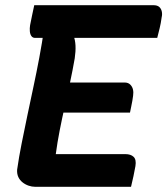

<svg xmlns="http://www.w3.org/2000/svg" viewBox="-20 -720 645 740"><path d="M112 -700H571Q586 -700 593.5 -693.5Q601 -687 603.5 -676Q606 -665 603 -653Q600 -630 595.5 -612Q591 -594 586 -574H115Q106 -574 101 -581Q96 -588 95 -599.5Q94 -611 96 -623Q100 -645 104 -662.5Q108 -680 112 -700ZM200 -402H460Q474 -402 482 -394Q490 -386 492.5 -375Q495 -364 493 -351Q492 -342 490 -331Q488 -320 485.5 -308Q483 -296 481 -286H179ZM116 0Q103 0 90 -4.5Q77 -9 66.5 -17.5Q56 -26 50.5 -38Q45 -50 46 -66Q53 -115 63.5 -167.5Q74 -220 85.5 -275Q97 -330 109 -386Q121 -442 131.5 -498Q142 -554 150 -609H277L263 -584Q270 -566 271 -544Q272 -522 268 -495Q260 -449 250 -402.5Q240 -356 229.5 -309.5Q219 -263 210 -217Q201 -171 195 -126H463Q484 -126 495 -115.5Q506 -105 502 -80Q499 -63 494.5 -41.5Q490 -20 485 0Z"/></svg>

Font: Rec Mono Semicasual
Style: Bold Italic
Weight: 700
Italic angle: -10°
Version: Version 1.085; ttfautohint (v1.8.4.7-5d5b)